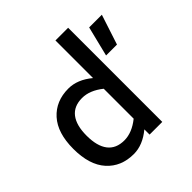

<svg xmlns="http://www.w3.org/2000/svg" viewBox="-219 -1024 1220 1220"><g transform="rotate(-45 391.0 -414.5)"><path d="M51 0ZM572 -846V0H458V-47Q381 17 300 17Q187 17 119 -58.5Q51 -134 51 -278Q51 -421 119 -496.5Q187 -572 300 -572Q381 -572 458 -508V-846ZM458 -143V-412Q388 -468 319 -468Q245 -468 207.5 -419.5Q170 -371 170 -278Q170 -184 207.5 -135.5Q245 -87 319 -87Q388 -87 458 -143ZM668 -753H782L716 -551H618Z"/></g></svg>

Font: Biryani SemiBold
Style: Regular
Weight: 600
Designer: Dan Reynolds and Mathieu Réguer
Foundry: Dan Reynolds and Mathieu Réguer
Version: Version 1.004; ttfautohint (v1.1) -l 5 -r 5 -G 72 -x 0 -D la